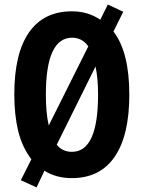

<svg xmlns="http://www.w3.org/2000/svg" viewBox="-20 -775 633 846"><path d="M549.8 -357.9Q549.8 -178.7 485.4 -84.5Q420.9 9.8 296.9 9.8Q226.6 9.8 175.8 -22.9L141.1 50.8L71.8 19L118.2 -73.2Q76.7 -128.4 59.8 -199.2Q43 -270 43 -358.9Q43 -539.1 107.7 -632.1Q172.4 -725.1 296.9 -725.1Q368.2 -725.1 421.9 -688L455.1 -754.9L522.9 -723.1L480 -636.2Q549.8 -545.4 549.8 -357.9ZM182.1 -357.9Q182.1 -316.9 185.3 -283Q188.5 -249 194.8 -222.2L369.1 -570.8Q341.8 -608.9 297.9 -608.9Q182.1 -608.9 182.1 -357.9ZM412.1 -357.9Q412.1 -430.2 400.9 -481.9L230 -137.2Q255.4 -106 296.9 -106Q412.1 -106 412.1 -357.9Z"/></svg>

Font: Open Sans Condensed
Style: Bold
Weight: 700
Width: 3
Designer: Monotype Design Team
Foundry: Monotype Imaging Inc.
Version: Version 3.003; ttfautohint (v1.8.4)